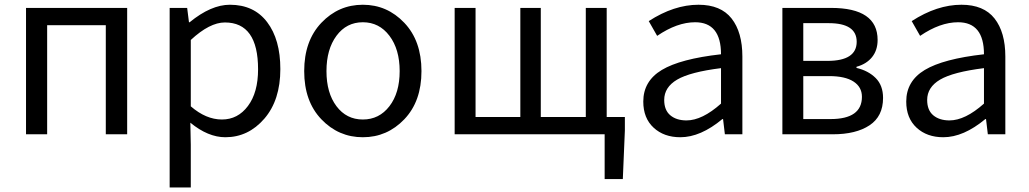

<svg xmlns="http://www.w3.org/2000/svg" viewBox="-20 -577 4420 825"><path d="M91.8 0V-543H526.4V0H434.6V-468.8H182.6V0Z M709 228.5V-543H784.2L792 -481.4H794.9Q886.7 -556.6 967.8 -556.6Q1071.3 -556.6 1127.9 -481.9Q1184.6 -407.2 1184.6 -280.3Q1184.6 -146.5 1115.7 -66.9Q1046.9 12.7 948.2 12.7Q874 12.7 797.9 -49.8L799.8 44.9V228.5ZM1088.9 -279.3Q1088.9 -480.5 946.3 -480.5Q880.9 -480.5 799.8 -405.3V-120.1Q865.2 -63.5 933.6 -63.5Q1002 -63.5 1045.4 -121.6Q1088.9 -179.7 1088.9 -279.3Z M1717.3 -64.5Q1643.6 12.7 1539.1 12.7Q1434.6 12.7 1360.8 -64.5Q1287.1 -141.6 1287.1 -271.5Q1287.1 -401.4 1360.8 -479Q1434.6 -556.6 1539.1 -556.6Q1643.6 -556.6 1717.3 -479Q1791 -401.4 1791 -271.5Q1791 -141.6 1717.3 -64.5ZM1425.8 -120.6Q1468.8 -63.5 1539.1 -63.5Q1609.4 -63.5 1653.3 -120.6Q1697.3 -177.7 1697.3 -271.5Q1697.3 -365.2 1653.3 -423.3Q1609.4 -481.4 1539.1 -481.4Q1468.8 -481.4 1425.8 -423.3Q1382.8 -365.2 1382.8 -271.5Q1382.8 -177.7 1425.8 -120.6Z M2586.9 -74.2H2665V-16.6L2656.2 192.4H2578.1V0H1933.6V-543H2023.4V-74.2H2215.8V-543H2303.7V-74.2H2497.1V-543H2586.9Z M2903.3 12.7Q2833 12.7 2788.6 -28.3Q2744.1 -69.3 2744.1 -140.6Q2744.1 -228.5 2823.7 -276.4Q2903.3 -324.2 3078.1 -343.8Q3078.1 -481.4 2966.8 -481.4Q2889.6 -481.4 2803.7 -422.9L2767.6 -486.3Q2876 -556.6 2981.4 -556.6Q3077.1 -556.6 3123.5 -497.6Q3169.9 -438.5 3169.9 -334V0H3094.7L3086.9 -65.4H3084Q2990.2 12.7 2903.3 12.7ZM2929.7 -59.6Q2997.1 -59.6 3078.1 -131.8V-284.2Q2945.3 -267.6 2889.6 -234.9Q2834 -202.1 2834 -147.5Q2834 -103.5 2860.4 -81.5Q2886.7 -59.6 2929.7 -59.6Z M3341.8 0V-543H3550.8Q3751 -543 3751 -405.3Q3751 -361.3 3727.1 -331.5Q3703.1 -301.8 3660.2 -290V-285.2Q3710.9 -273.4 3742.7 -241.7Q3774.4 -210 3774.4 -156.2Q3774.4 -77.1 3716.3 -38.6Q3658.2 0 3558.6 0ZM3431.6 -315.4H3535.2Q3661.1 -315.4 3661.1 -397.5Q3661.1 -477.5 3541 -477.5H3431.6ZM3431.6 -65.4H3548.8Q3683.6 -65.4 3683.6 -161.1Q3683.6 -203.1 3647.5 -226.6Q3611.3 -250 3543 -250H3431.6Z M4033.2 12.7Q3962.9 12.7 3918.5 -28.3Q3874 -69.3 3874 -140.6Q3874 -228.5 3953.6 -276.4Q4033.2 -324.2 4208 -343.8Q4208 -481.4 4096.7 -481.4Q4019.5 -481.4 3933.6 -422.9L3897.5 -486.3Q4005.9 -556.6 4111.3 -556.6Q4207 -556.6 4253.4 -497.6Q4299.8 -438.5 4299.8 -334V0H4224.6L4216.8 -65.4H4213.9Q4120.1 12.7 4033.2 12.7ZM4059.6 -59.6Q4127 -59.6 4208 -131.8V-284.2Q4075.2 -267.6 4019.5 -234.9Q3963.9 -202.1 3963.9 -147.5Q3963.9 -103.5 3990.2 -81.5Q4016.6 -59.6 4059.6 -59.6Z"/></svg>

Font: Gen Shin Gothic Regular
Style: Regular
Weight: 400
Designer: [Source Han Sans]
Ryoko NISHIZUKA  (kana & ideographs); Paul D. Hunt (Latin, Greek & Cyrillic); Wenlong ZHANG  (bopomofo
Version: Version 1.002.20150607